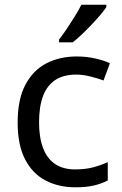

<svg xmlns="http://www.w3.org/2000/svg" viewBox="-20 -786 520 816"><path d="M300 10Q229 10 173.5 -19Q118 -48 86.5 -109Q55 -170 55 -265Q55 -364 88 -426Q121 -488 177.5 -517Q234 -546 306 -546Q347 -546 385 -537.5Q423 -529 447 -517L420 -444Q396 -453 364 -461Q332 -469 304 -469Q250 -469 215 -446Q180 -423 163 -378Q146 -333 146 -266Q146 -202 163 -157Q180 -112 214 -89Q248 -66 299 -66Q343 -66 376.5 -75Q410 -84 438 -97V-19Q411 -5 378.5 2.5Q346 10 300 10ZM432 -756Q423 -742 406 -722Q389 -702 368.5 -680.5Q348 -659 327.5 -639.5Q307 -620 289 -606H231V-618Q246 -637 263.5 -663Q281 -689 298 -716.5Q315 -744 326 -766H432Z"/></svg>

Font: Noto Sans Ambassadori
Style: Regular
Weight: 400
Designer: Monotype Design Team
Foundry: Monotype Imaging Inc.
Version: Version 2.013